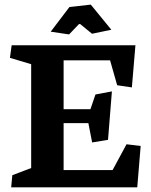

<svg xmlns="http://www.w3.org/2000/svg" viewBox="-20 -801 644 821"><path d="M368.2 -781.2 276.9 -771 196.8 -665.5 275.4 -653.8 317.9 -698.2H322.8L373.5 -656.7L456.1 -673.8ZM113.3 -526.4V-82.5L32.7 -51.8L27.8 0H566.9L581.5 -176.8L521 -184.1L461.4 -73.7H252V-274.4H357.9L374 -191.9L441.9 -203.1L458.5 -410.2L388.2 -397L366.7 -334H252V-543H450.7L481 -436.5L543.9 -427.2L559.1 -607.4H29.8L22.5 -553.7Z"/></svg>

Font: Neuton
Style: Bold
Weight: 700
Designer: Brian M Zick
Foundry: Brian M Zick
Version: Version 1.560